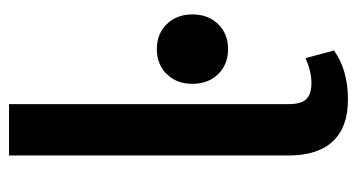

<svg xmlns="http://www.w3.org/2000/svg" viewBox="-203 -579 792 426"><g transform="rotate(-90 193.0 -366.0)"><path d="M61 -122V-742H175V-121Q175 -94 186 -82.5Q197 -71 222 -71Q247 -71 277 -84L294 -21Q251 10 185 10Q124 10 92.5 -23.5Q61 -57 61 -122ZM220 -335Q220 -370 241.5 -392Q263 -414 297 -414Q331 -414 352.5 -392Q374 -370 374 -335Q374 -300 352.5 -278Q331 -256 297 -256Q263 -256 241.5 -278Q220 -300 220 -335Z"/></g></svg>

Font: Sarabun SemiBold
Style: Regular
Weight: 600
Designer: Suppakit Chalermlarp | Katatrad Co.,Ltd.
Foundry: Cadson Demak Co.,Ltd.
Version: Version 1.000; ttfautohint (v1.6)